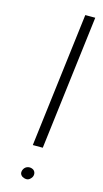

<svg xmlns="http://www.w3.org/2000/svg" viewBox="-115 -766 429 799"><g transform="rotate(15 100.0 -366.5)"><path d="M148 -728H191L120 -149H77ZM70 -10Q60 -17 60 -27Q60 -37 67 -46Q74 -54 84.5 -55.5Q95 -57 105 -51Q114 -44 114 -33Q114 -22 106 -14Q98 -5 88.5 -5Q79 -5 70 -10Z"/></g></svg>

Font: Josefin Sans Thin Light
Style: Italic
Weight: 300
Italic angle: -7°
Version: Version 2.000